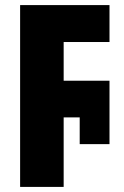

<svg xmlns="http://www.w3.org/2000/svg" viewBox="-20 -734 485 754"><path d="M59 -714H410V-569H230V-417H410V-168H293V-273H230V0H59Z"/></svg>

Font: Noto Sans UI CondBlack
Style: Regular
Weight: 900
Width: 3
Designer: Monotype Design Team
Foundry: Monotype Imaging Inc.
Version: Version 1.001